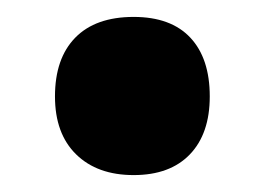

<svg xmlns="http://www.w3.org/2000/svg" viewBox="-20 -466 313 227"><path d="M45 -352Q45 -397 69 -421.5Q93 -446 138 -446Q182 -446 205 -421.5Q228 -397 228 -352Q228 -308 204.5 -283.5Q181 -259 138 -259Q95 -259 70 -283.5Q45 -308 45 -352Z"/></svg>

Font: Noto Sans Gurmukhi ExtraCondensed Black
Style: Regular
Weight: 900
Width: 2
Designer: Jelle Bosma - Monotype Design Team
Foundry: Monotype Imaging Inc.
Version: Version 2.004; ttfautohint (v1.8.4.7-5d5b)